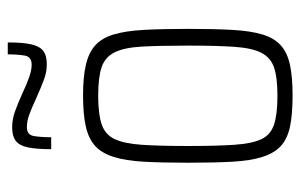

<svg xmlns="http://www.w3.org/2000/svg" viewBox="-156 -590 755 482"><g transform="rotate(-90 221.0 -349.5)"><path d="M222 8Q174 8 143.5 1.5Q113 -5 95 -21.5Q77 -38 67.5 -68Q58 -98 55.5 -143.5Q53 -189 53 -254Q53 -319 55.5 -365Q58 -411 67.5 -441Q77 -471 95 -487.5Q113 -504 143.5 -511Q174 -518 222 -518Q268 -518 298.5 -511Q329 -504 347.5 -487.5Q366 -471 375 -441Q384 -411 386.5 -365Q389 -319 389 -254Q389 -189 386.5 -143.5Q384 -98 375 -68Q366 -38 347.5 -21.5Q329 -5 298.5 1.5Q268 8 222 8ZM221 -30Q267 -30 292 -38.5Q317 -47 329 -70.5Q341 -94 344 -138.5Q347 -183 347 -254Q347 -326 344.5 -370.5Q342 -415 330 -439Q318 -463 292.5 -471.5Q267 -480 221 -480Q176 -480 150 -471.5Q124 -463 112.5 -439Q101 -415 98 -370.5Q95 -326 95 -254Q95 -183 98 -138.5Q101 -94 112 -70.5Q123 -47 149 -38.5Q175 -30 221 -30ZM87 -598Q87 -635 91.5 -656.5Q96 -678 108 -687Q120 -696 141 -696Q161 -696 180 -689.5Q199 -683 230 -669Q251 -659 268.5 -653Q286 -647 299 -647Q319 -647 322 -664.5Q325 -682 325 -707H355Q355 -671 350.5 -649.5Q346 -628 334.5 -618.5Q323 -609 300 -609Q281 -609 262 -616Q243 -623 214 -636Q188 -648 172.5 -653.5Q157 -659 142 -659Q123 -659 120 -641.5Q117 -624 117 -598Z"/></g></svg>

Font: Saira Condensed ExtraLight
Style: Regular
Weight: 250
Width: 3
Designer: Hector Gatti with collaboration of the Omnibus-Type team
Foundry: Omnibus-Type
Version: Version 1.101